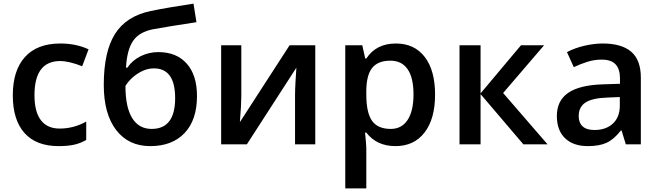

<svg xmlns="http://www.w3.org/2000/svg" viewBox="-20 -787 3593 1047"><path d="M49.8 0ZM299.8 9.8Q177.2 9.8 113.5 -61.8Q49.8 -133.3 49.8 -267.1Q49.8 -403.3 116.5 -476.6Q183.1 -549.8 309.1 -549.8Q394.5 -549.8 462.9 -518.1L428.2 -425.8Q355.5 -454.1 308.1 -454.1Q168 -454.1 168 -268.1Q168 -177.2 202.9 -131.6Q237.8 -85.9 305.2 -85.9Q381.8 -85.9 450.2 -124V-23.9Q419.4 -5.9 384.5 2Q349.6 9.8 299.8 9.8Z M545.9 -324.2Q545.9 -504.9 607.2 -602.1Q668.5 -699.2 802.2 -727.1Q903.3 -747.6 1035.2 -767.1L1051.3 -666Q891.1 -641.6 816.9 -627.9Q740.2 -613.8 706.3 -564.9Q672.4 -516.1 667 -418H674.3Q702.1 -458.5 747.1 -480.7Q792 -502.9 843.3 -502.9Q942.9 -502.9 998.5 -439.9Q1054.2 -377 1054.2 -263.2Q1054.2 -132.8 986.6 -61.5Q918.9 9.8 799.3 9.8Q680.7 9.8 613.3 -78.1Q545.9 -166 545.9 -324.2ZM807.1 -84Q935.1 -84 935.1 -252Q935.1 -414.1 819.3 -414.1Q787.6 -414.1 757.8 -400.4Q728 -386.7 702.9 -364.3Q677.7 -341.8 664.1 -317.9Q664.1 -202.6 700.7 -143.3Q737.3 -84 807.1 -84Z M1295.9 -540V-263.2Q1295.9 -214.8 1288.1 -121.1L1559.1 -540H1699.2V0H1588.9V-272Q1588.9 -294.4 1591.6 -344.7Q1594.2 -395 1596.2 -418L1326.2 0H1186V-540Z M1862.8 0ZM2136.7 9.8Q2034.2 9.8 1977.5 -64H1970.7Q1977.5 4.4 1977.5 19V240.2H1862.8V-540H1955.6Q1959.5 -524.9 1971.7 -467.8H1977.5Q2031.2 -549.8 2138.7 -549.8Q2239.7 -549.8 2296.1 -476.6Q2352.5 -403.3 2352.5 -271Q2352.5 -138.7 2295.2 -64.5Q2237.8 9.8 2136.7 9.8ZM2108.9 -456.1Q2040.5 -456.1 2009 -416Q1977.5 -376 1977.5 -288.1V-271Q1977.5 -172.4 2008.8 -128.2Q2040 -84 2110.8 -84Q2170.4 -84 2202.6 -132.8Q2234.9 -181.6 2234.9 -272Q2234.9 -362.8 2202.9 -409.4Q2170.9 -456.1 2108.9 -456.1Z M2820.8 -540H2946.8L2723.6 -279.8L2965.8 0H2834L2600.6 -273.9V0H2485.8V-540H2600.6V-277.8Z M3016.6 0ZM3392.6 0 3369.6 -75.2H3365.7Q3326.7 -25.9 3287.1 -8.1Q3247.6 9.8 3185.5 9.8Q3106 9.8 3061.3 -33.2Q3016.6 -76.2 3016.6 -154.8Q3016.6 -238.3 3078.6 -280.8Q3140.6 -323.2 3267.6 -327.1L3360.8 -330.1V-358.9Q3360.8 -410.6 3336.7 -436.3Q3312.5 -461.9 3261.7 -461.9Q3220.2 -461.9 3182.1 -449.7Q3144 -437.5 3108.9 -420.9L3071.8 -502.9Q3115.7 -525.9 3168 -537.8Q3220.2 -549.8 3266.6 -549.8Q3369.6 -549.8 3422.1 -504.9Q3474.6 -460 3474.6 -363.8V0ZM3221.7 -78.1Q3284.2 -78.1 3322 -113Q3359.9 -147.9 3359.9 -210.9V-257.8L3290.5 -254.9Q3209.5 -252 3172.6 -227.8Q3135.7 -203.6 3135.7 -153.8Q3135.7 -117.7 3157.2 -97.9Q3178.7 -78.1 3221.7 -78.1Z"/></svg>

Font: Open Sans Semibold
Style: Regular
Weight: 600
Foundry: Ascender Corporation
Version: Version 1.10; ttfautohint (v1.5.65-e2d9)